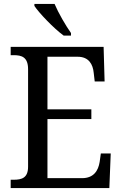

<svg xmlns="http://www.w3.org/2000/svg" viewBox="-20 -951 618 971"><path d="M302 -771H339V-784C312 -822 275 -886 256 -931H154V-921C177 -886 252 -807 302 -771ZM34 0H533L540 -175H490L484 -132C477 -88 454 -50 395 -50H220V-349H442V-398H220V-664H373C429 -664 450 -626 454 -582L459 -539H509L504 -714H34V-672H49C89 -672 122 -663 122 -601V-108C122 -51 90 -42 49 -42H34Z"/></svg>

Font: Noto Serif Lao SemiCondensed
Style: Regular
Weight: 400
Width: 4
Designer: Monotype Design Team
Foundry: Monotype Imaging Inc.
Version: Version 2.003